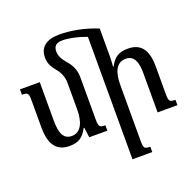

<svg xmlns="http://www.w3.org/2000/svg" viewBox="-168 -943 1407 1375"><g transform="rotate(-20 536.0 -255.5)"><path d="M271 -644C271 -604 287 -570 316 -536C342 -506 361 -466 361 -419V-217C361 -127 334 -51 261 -51C197 -51 176 -105 176 -199V-492H25V-451C71 -451 76 -444 76 -387V-183C76 -48 127 11 222 11C288 11 327 -13 359 -76H364L374 0H512V-41C470 -41 461 -48 461 -104V-423C461 -480 444 -520 402 -567C374 -600 362 -629 362 -658C362 -696 381 -718 429 -718C477 -718 543 -705 611 -679V254H762V213C717 213 711 206 711 151V-275C711 -370 737 -439 811 -439C874 -439 895 -385 895 -299V0H1046V-41C1001 -41 995 -48 995 -105V-314C995 -444 946 -502 850 -502C785 -502 745 -482 712 -417H707C709 -442 711 -467 711 -493V-706C608 -748 506 -765 424 -765C325 -765 271 -724 271 -644Z"/></g></svg>

Font: Noto Serif Armenian SemiCondensed Medium
Style: Regular
Weight: 500
Width: 4
Designer: Monotype Design Team
Foundry: Monotype Imaging Inc.
Version: Version 2.008